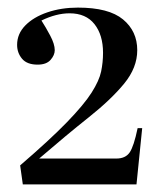

<svg xmlns="http://www.w3.org/2000/svg" viewBox="-20 -859 429 505"><path d="M40 -374 33 -424Q112 -492 156.5 -538Q201 -584 221 -615.5Q241 -647 246 -671Q251 -695 251 -720Q251 -767 228.5 -795.5Q206 -824 163 -824Q128 -824 89 -805Q100 -788 112 -765.5Q124 -743 124 -727Q124 -714 113 -701.5Q102 -689 79 -689Q51 -689 38 -704.5Q25 -720 25 -741Q25 -770 46.5 -792Q68 -814 104.5 -826.5Q141 -839 185 -839Q266 -839 303.5 -808Q341 -777 341 -727Q341 -681 306.5 -639Q272 -597 213.5 -550.5Q155 -504 83 -442H286Q310 -442 321 -458Q332 -474 342 -522H354L339 -374Z"/></svg>

Font: Literata 72pt
Style: Regular
Weight: 400
Designer: Latin by Veronika Burian and Jose Scaglione. Greek by Irene Vlachou. Cyrillic by Vera Evstafieva.
Foundry: TypeTogether
Version: Version 3.002